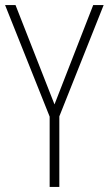

<svg xmlns="http://www.w3.org/2000/svg" viewBox="-20 -734 427 754"><path d="M194 -324 346 -714H387L213 -277V0H175V-276L0 -714H41Z"/></svg>

Font: Noto Sans Telugu Condensed ExtraLight
Style: Regular
Weight: 200
Width: 3
Designer: Jelle Bosma - Monotype Design Team
Foundry: Monotype Imaging Inc.
Version: Version 2.005; ttfautohint (v1.8.4.7-5d5b)